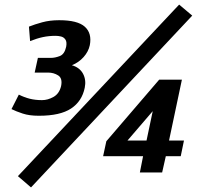

<svg xmlns="http://www.w3.org/2000/svg" viewBox="-20 -751 870 836"><path d="M148 -247Q108 -247 79 -256.5Q50 -266 30 -276L62 -339Q86 -327 110 -321Q134 -315 163 -315Q188 -315 213 -329Q238 -343 246 -376Q253 -410 233.5 -422.5Q214 -435 189 -435H131L145 -499H202Q220 -499 240.5 -507Q261 -515 268 -547Q272 -568 265 -578.5Q258 -589 246 -592Q234 -595 222 -595Q193 -595 167 -589.5Q141 -584 111 -572L106 -635Q131 -645 164 -654Q197 -663 237 -663H238Q318 -663 349.5 -634.5Q381 -606 371 -554Q365 -526 344 -502.5Q323 -479 293 -467Q327 -457 341.5 -430Q356 -403 349 -369Q337 -310 289.5 -278.5Q242 -247 150 -247H149ZM760 -731 817 -683 115 65 58 16ZM673 -404H772L716 -139H781L767 -71H702L686 0H589L603 -71H429L443 -136ZM618 -139 645 -267 535 -139Z"/></svg>

Font: Epunda Sans ExtraBold
Style: Italic
Weight: 800
Italic angle: -12.0243°
Designer: Simon Atzbach
Foundry: typofactur
Version: Version 2.204; ttfautohint (v1.8.4.7-5d5b)